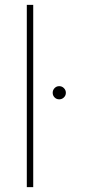

<svg xmlns="http://www.w3.org/2000/svg" viewBox="-20 -770 353 790"><path d="M116.7 -750V0H90.3V-750ZM196.8 -388.2Q196.8 -399.4 204.6 -407.5Q212.4 -415.5 223.6 -415.5Q234.9 -415.5 242.9 -407.5Q251 -399.4 251 -388.2Q251 -377 242.9 -369.1Q234.9 -361.3 223.6 -361.3Q212.4 -361.3 204.6 -369.1Q196.8 -377 196.8 -388.2Z"/></svg>

Font: Vazirmatn UI FD Thin
Style: Regular
Weight: 100
Designer: Saber Rastikerdar
Foundry: Saber Rastikerdar
Version: Version 33.003